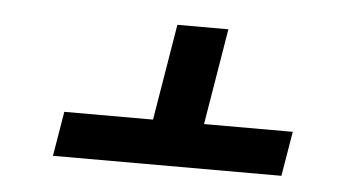

<svg xmlns="http://www.w3.org/2000/svg" viewBox="-32 -610 664 360"><g transform="rotate(5 300.0 -430.5)"><path d="M78 -298 92 -382H259L289 -563H385L355 -382H522L508 -298Z"/></g></svg>

Font: Iosevka Custom Medium Oblique
Style: Regular
Weight: 500
Italic angle: -9°
Designer: Belleve Invis
Foundry: Belleve Invis
Version: Version 27.0.1